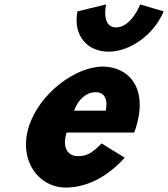

<svg xmlns="http://www.w3.org/2000/svg" viewBox="-20 -827 755 862"><path d="M609.4 -807C609.4 -807 569.8 -704 501.3 -704C432.8 -704 456.3 -807 456.3 -807L327.7 -776C307 -669 370.2 -595 468 -595C562 -595 670.1 -669 714.8 -776ZM582.4 -232C585.3 -238 588.6 -249 590.8 -256C645.8 -436 554.9 -528 440.9 -528C318.2 -528 154.6 -406 108.7 -256C63.2 -107 152.2 15 274.9 15C358 15 452.2 -22 539.9 -119L436.1 -183C390.7 -137 369.1 -126 327.5 -126C294.7 -126 254.9 -153 279 -232ZM312.6 -330C329.2 -377 365 -413 409.4 -413C447.3 -413 465.5 -384 454.8 -330Z"/></svg>

Font: Hussar
Style: BdSuprConOblThree
Weight: 700
Foundry: Cannot Into Space Fonts
Version: Version 2.00